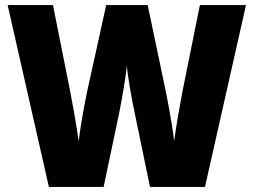

<svg xmlns="http://www.w3.org/2000/svg" viewBox="-20 -734 995 754"><path d="M946 -714H765L696 -372C687 -325 670 -230 664 -179C656 -252 632 -374 620 -428L560 -714H397L334 -428C321 -375 298 -256 289 -179C282 -233 264 -333 256 -373L188 -714H10L172 0H387L449 -295C456 -331 474 -426 478 -477C483 -422 500 -332 508 -295L569 0H785Z"/></svg>

Font: Noto Sans Thai Looped SemiCondensed Black
Style: Regular
Weight: 900
Width: 4
Designer: Sasikarn Vongin, Ben Mitchell
Foundry: The Fontpad Ltd
Version: Version 1.001